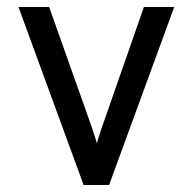

<svg xmlns="http://www.w3.org/2000/svg" viewBox="-20 -531 552 551"><path d="M220 0 33 -511H121L242 -170Q255 -132 258 -120Q261 -132 274 -170L393 -511H480L293 0Z"/></svg>

Font: Overpass
Style: Regular
Weight: 400
Designer: Delve Withrington, Thomas Jockin
Foundry: Delve Fonts
Version: Version 3.000;DELV;Overpass